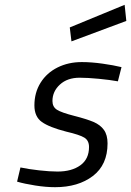

<svg xmlns="http://www.w3.org/2000/svg" viewBox="-20 -768 545 798"><path d="M51 -13 65 -72Q98 -65 142.5 -60Q187 -55 219 -55Q278 -55 314 -81Q350 -107 350 -157Q350 -184 330.5 -196Q311 -208 255 -221Q185 -239 154 -261Q123 -283 123 -330Q123 -383 148.5 -424Q174 -465 219 -487.5Q264 -510 320 -510Q360 -510 406 -503.5Q452 -497 485 -489L470 -430Q437 -436 390.5 -440.5Q344 -445 311 -445Q260 -445 229 -416.5Q198 -388 198 -348Q198 -324 216.5 -312Q235 -300 290 -286Q341 -273 369 -261Q397 -249 412 -228Q427 -207 427 -172Q427 -83 366 -36.5Q305 10 209 10Q171 10 126.5 3Q82 -4 51 -13ZM270 -654 498 -748 505 -681 277 -596Z"/></svg>

Font: Cairo
Style: Italic
Weight: 400
Italic angle: -13°
Designer: Mohamed Gaber, Accademia di Belle Arti di Urbino and others
Foundry: Kief Type Foundry, Accademia di Belle Arti di Urbino and others
Version: Version 3.011